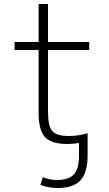

<svg xmlns="http://www.w3.org/2000/svg" viewBox="-20 -710 544 960"><path d="M418 -22V-5V68Q418 153 382.5 191.5Q347 230 269 230Q224 230 182 215L194 176Q228 190 265 190Q324 190 349.5 162Q375 134 375 68V5Q343 10 318 10Q237 10 205 -24.5Q173 -59 173 -147V-460H53V-500H173V-690H220V-500H426V-460H220V-153Q220 -78 242 -54Q264 -30 323 -30Q374 -30 418 -44Z"/></svg>

Font: Mplus 1p Light
Style: Regular
Weight: 300
Version: Version 1.061